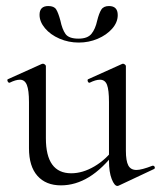

<svg xmlns="http://www.w3.org/2000/svg" viewBox="-20 -606 533 636"><path d="M76 -115V-268Q76 -307 69 -324.5Q62 -342 46 -342Q32 -342 12 -332H11Q7 -332 5 -337.5Q3 -343 7 -344L118 -394L122 -395Q125 -395 128.5 -392.5Q132 -390 132 -387V-148Q132 -32 216 -32Q254 -32 293 -55Q332 -78 360 -117L365 -106Q320 -47 275 -19.5Q230 8 182 8Q132 8 104 -23.5Q76 -55 76 -115ZM432 -43Q449 -43 485 -57H487Q491 -57 492.5 -52.5Q494 -48 490 -46L373 9L369 10Q359 10 350 -13Q341 -36 341 -73V-268Q341 -308 334.5 -325Q328 -342 311 -342Q297 -342 277 -332H276Q272 -332 270.5 -337.5Q269 -343 273 -344L384 -394L387 -395Q390 -395 393.5 -392.5Q397 -390 397 -387V-107Q397 -73 405 -58Q413 -43 432 -43ZM302 -538Q308 -562 315.5 -574Q323 -586 341 -586Q370 -586 370 -556Q370 -532 351.5 -511Q333 -490 303.5 -477.5Q274 -465 241 -465Q207 -465 177 -478Q147 -491 129 -512.5Q111 -534 111 -557Q111 -586 140 -586Q159 -586 166 -575Q173 -564 180 -538Q186 -509 197 -493.5Q208 -478 240 -478Q270 -478 283 -494Q296 -510 302 -538Z"/></svg>

Font: Cormorant Infant
Style: Regular
Weight: 400
Designer: Christian Thalmann (Catharsis Fonts)
Foundry: Catharsis Fonts
Version: Version 4.000